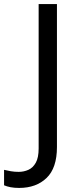

<svg xmlns="http://www.w3.org/2000/svg" viewBox="-98 -734 391 944"><path d="M-4 190Q-28 190 -46 186.5Q-64 183 -78 177V101Q-62 105 -44 108Q-26 111 -6 111Q19 111 41.5 101Q64 91 78 66Q92 41 92 -4V-714H182V-11Q182 92 131 141Q80 190 -4 190Z"/></svg>

Font: Noto Sans Indic Siyaq Numbers
Style: Regular
Weight: 400
Designer: Monotype Design Team
Foundry: Monotype Imaging Inc.
Version: Version 2.002; ttfautohint (v1.8.4.7-5d5b)